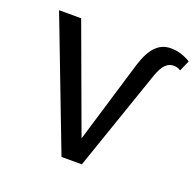

<svg xmlns="http://www.w3.org/2000/svg" viewBox="-119 -796 942 922"><g transform="rotate(20 352.0 -335.0)"><path d="M287 0 35 -658H148L381 -24H319L475 -541Q496 -607 527 -638.5Q558 -670 602 -670Q632 -670 657.5 -661.5Q683 -653 704 -640L680 -585Q670 -592 661 -594Q652 -596 643 -596Q620 -596 602 -577.5Q584 -559 570 -519L391 0Z"/></g></svg>

Font: Ysabeau Office SemiBold
Style: Regular
Weight: 600
Designer: Christian Thalmann (Catharsis Fonts)
Version: Version 2.001;gftools[0.9.30]; featfreeze: tnum,lnum,ss02